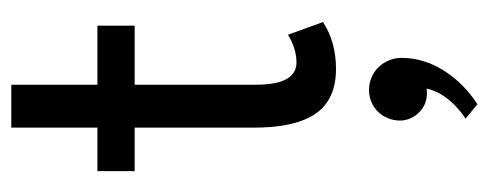

<svg xmlns="http://www.w3.org/2000/svg" viewBox="-283 -320 866 340"><g transform="rotate(-90 150.0 -150.0)"><path d="M198 12Q137 12 113 -33.5Q94 -69 94 -133V-344.5H17V-410.5H94V-563H170V-410.5H274.5V-344.5H170V-129.5Q170 -58 209.5 -58Q233.5 -58 258.5 -73L281 -11Q245.5 12 198 12ZM135.5 262.5 110 241.5Q122.5 233 133.5 222.5Q158 198 163 172.5L155.5 173Q136 173 123 161Q115 154 110.8 144.5Q106.5 135 106.5 125.5Q106.5 114 110.8 103.8Q115 93.5 122.2 86.2Q129.5 79 139.2 74.8Q149 70.5 161 70.5Q172.5 70.5 183 75Q193.5 79.5 201 87.2Q208.5 95 213 105.5Q217.5 116 217.5 128Q217.5 170 192 207.5Q171 239 135.5 262.5Z"/></g></svg>

Font: Lucymar Sans
Style: Regular
Weight: 400
Foundry: The League of Moveable Type (original font) / Main changes by Cristiano Sobral with portions from Mirco Monsees
Version: Version 2.001;August 30, 2020;FontCreator 13.0.0.2681 64-bit